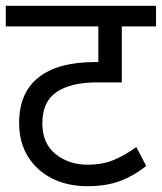

<svg xmlns="http://www.w3.org/2000/svg" viewBox="-20 -642 558 662"><path d="M518 -551H400V-358H317Q225 -358 175.5 -325Q126 -292 126 -217Q126 -147 172 -110.5Q218 -74 283 -74Q330 -74 368.5 -89Q407 -104 450 -135L484 -70Q444 -37 395.5 -18.5Q347 0 282 0Q213 0 160 -26.5Q107 -53 76.5 -102Q46 -151 46 -218Q46 -323 113.5 -375.5Q181 -428 306 -428H348L319 -404V-551H0V-622H518Z"/></svg>

Font: uhindi15
Style: Book
Weight: 400
Designer: Jelle Bosma - Monotype Design Team
Foundry: Monotype Imaging Inc.
Version: Version 2.003